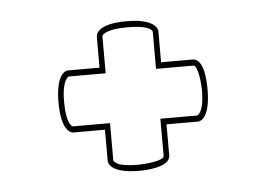

<svg xmlns="http://www.w3.org/2000/svg" viewBox="-34 -488 520 376"><g transform="rotate(-5 226.5 -300.0)"><path d="M362 -300C362 -272 357 -260 353 -255C350 -251 348 -251 348 -251H276V-178C276 -168 237 -165 226 -165C198 -165 186 -169 181 -173C177 -176 177 -178 177 -178V-251H174H145H116H104C103 -251 91 -256 91 -300C91 -328 96 -340 100 -345C103 -349 104 -349 104 -349H177V-422C177 -423 182 -435 226 -435C254 -435 267 -431 272 -427C276 -424 276 -422 276 -422V-349H349C359 -349 362 -311 362 -300ZM226 -153H227C236 -153 287 -154 287 -178V-239H349C353 -239 373 -243 373 -300V-301C373 -310 373 -361 349 -361H287V-422C287 -426 283 -447 226 -447C169 -447 166 -426 166 -422V-361H104C100 -361 80 -357 80 -300C80 -243 100 -239 104 -239H166V-178C166 -174 169 -153 226 -153Z"/></g></svg>

Font: Platiipus Light
Style: Light
Weight: 400
Version: Version 001.000